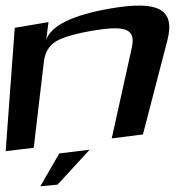

<svg xmlns="http://www.w3.org/2000/svg" viewBox="-58 -499 651 677"><path d="M331 -469C198 -446 123 -409 105 -359L113 -421L-6 -401L-38 34L61 22L97 -284C101 -314 114 -337 139 -353C164 -368 212 -382 282 -393C314 -398 339 -400 358 -399C404 -396 416 -375 407 -332L336 -11L446 -25L532 -356C562 -471 494 -497 331 -469ZM258 29 151 42 84 158 145 152Z"/></svg>

Font: Gamestation Warped
Style: Italic
Weight: 400
Designer: Jonas Hecksher
Foundry: Jonas Hecksher, Playtypeª, e-types AS
Version: Version 1.003